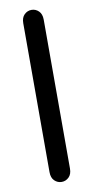

<svg xmlns="http://www.w3.org/2000/svg" viewBox="-87 -783 405 832"><g transform="rotate(-10 115.5 -367.5)"><path d="M70 -40Q70 -15 83.5 -2Q97 11 115 11Q133 11 146.5 -2Q160 -15 160 -40Q160 -65 160 -87Q160 -109 160 -131Q160 -153 160 -178Q160 -257 160 -325.5Q160 -394 160 -454Q160 -514 160 -567Q160 -589 160 -609.5Q160 -630 160 -650.5Q160 -671 160 -695Q160 -720 146.5 -733Q133 -746 115 -746Q97 -746 83.5 -733Q70 -720 70 -695Q70 -666 70 -630Q70 -594 70 -567Q70 -448 70 -353Q70 -258 70 -178Q70 -157 70 -133Q70 -109 70 -85Q70 -61 70 -40Z"/></g></svg>

Font: Tilt Neon
Style: Regular
Weight: 400
Designer: Andy Clymer
Foundry: Andy Clymer
Version: Version 1.000